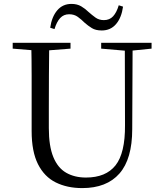

<svg xmlns="http://www.w3.org/2000/svg" viewBox="-20 -947 837 983"><path d="M237 -805Q245 -861 273 -894Q301 -927 346 -927Q375 -927 396 -914.5Q417 -902 433 -886Q451 -870 469 -857Q487 -844 512 -844Q541 -844 559 -863.5Q577 -883 588 -920L610 -913Q602 -856 574 -823.5Q546 -791 501 -791Q470 -791 450.5 -803Q431 -815 414 -830Q397 -847 378.5 -860.5Q360 -874 334 -874Q306 -874 288 -854.5Q270 -835 259 -798ZM401 16Q324 16 265.5 -13Q207 -42 174.5 -106.5Q142 -171 142 -276V-391Q142 -476 142 -560.5Q142 -645 140 -728H232Q231 -645 230.5 -561Q230 -477 230 -391V-291Q230 -199 253 -143Q276 -87 319 -62.5Q362 -38 420 -38Q522 -38 571.5 -100.5Q621 -163 620 -306L619 -728H659L657 -286Q657 -133 591.5 -58.5Q526 16 401 16ZM45 -698V-728H341V-698L201 -687H180ZM498 -698V-728H756V-698L647 -687H626Z"/></svg>

Font: Noto Serif JP
Style: Regular
Weight: 400
Designer: Ryoko NISHIZUKA  (kana & ideographs); Frank Grießhammer (Latin, Greek & Cyrillic); Wenlong ZHANG  (bopomofo); Sandoll Co
Foundry: Adobe
Version: Version 2.003-H1;hotconv 1.1.1;makeotfexe 2.6.0